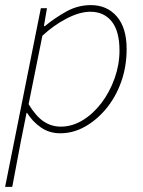

<svg xmlns="http://www.w3.org/2000/svg" viewBox="-20 -510 560 752"><path d="M0 222 140 -478H164L152 -408H156Q195 -440 240 -465Q285 -490 336 -490Q399 -490 437.5 -445.5Q476 -401 476 -318Q476 -249 454.5 -189Q433 -129 395.5 -84Q358 -39 312 -13.5Q266 12 216 12Q173 12 140 -11Q107 -34 86 -68H84L62 42L28 222ZM218 -14Q263 -14 304.5 -39.5Q346 -65 378 -107.5Q410 -150 429 -203.5Q448 -257 448 -312Q448 -388 417.5 -426Q387 -464 334 -464Q292 -464 241 -437.5Q190 -411 146 -370L92 -102Q121 -54 151.5 -34Q182 -14 218 -14Z"/></svg>

Font: Source Sans 3
Style: Italic
Weight: 200
Italic angle: -11°
Designer: Paul D. Hunt
Foundry: Adobe
Version: Version 3.046;hotconv 1.0.118;makeotfexe 2.5.65603